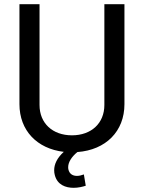

<svg xmlns="http://www.w3.org/2000/svg" viewBox="-20 -720 688 918"><path d="M479 -700V-218C479 -131 417 -73 324 -73C231 -73 169 -131 169 -218V-700H73V-222C73 -96 157 -9 285 6C253 35 239 65 239 94C239 102 240 110 242 117C254 164 294 178 332 178C354 178 375 173 390 168L381 114C370 118 359 121 348 121C328 121 312 112 307 90C306 86 306 82 306 79C306 55 323 29 350 7C486 -3 575 -92 575 -222V-700Z"/></svg>

Font: Arthouse Owned Medium
Style: Regular
Weight: 500
Designer: Jeremy Tribby
Foundry: Tribby Type
Version: Version 1.000;PS 001.000;hotconv 1.0.88;makeotf.lib2.5.64775